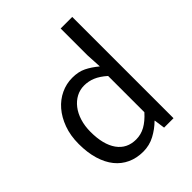

<svg xmlns="http://www.w3.org/2000/svg" viewBox="-224 -925 1067 1067"><g transform="rotate(-45 310.0 -391.5)"><path d="M277 13Q226 13 184.5 -6Q143 -25 114 -61Q85 -97 69 -150Q53 -203 53 -271Q53 -337 72.5 -390Q92 -443 124 -480Q156 -517 198.5 -537Q241 -557 288 -557Q336 -557 370.5 -540Q405 -523 441 -493L436 -587V-796H527V0H453L444 -64H442Q410 -32 368 -9.5Q326 13 277 13ZM297 -63Q335 -63 368.5 -81.5Q402 -100 436 -138V-423Q401 -454 369.5 -467Q338 -480 304 -480Q271 -480 242.5 -465Q214 -450 192.5 -422.5Q171 -395 159 -356.5Q147 -318 147 -272Q147 -173 186 -118Q225 -63 297 -63Z"/></g></svg>

Font: SpoqaHanSansJP-Regular
Style: Regular
Weight: 400
Designer: [Source Han Sans]
Ryoko NISHIZUKA  (kana & ideographs); Paul D. Hunt (Latin, Greek & Cyrillic); Wenlong ZHANG  (bopomofo
Foundry: Spoqa (http://bi.spoqa.com)
Version: Version 1.002.20150607